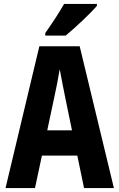

<svg xmlns="http://www.w3.org/2000/svg" viewBox="-20 -951 603 971"><path d="M209 -784V-771H312C361 -811 438 -884 470 -921V-931H304C279 -886 242 -831 209 -784ZM8 0H157L192 -164H371L405 0H556L383 -717H179ZM253 -452C263 -497 275 -557 282 -601C290 -557 302 -497 311 -452L344 -292H219Z"/></svg>

Font: Noto Sans Mono SemiCondensed ExtraBold
Style: Regular
Weight: 800
Width: 4
Designer: Monotype Design Team
Foundry: Monotype Imaging Inc.
Version: Version 2.014